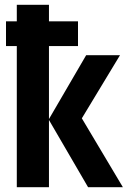

<svg xmlns="http://www.w3.org/2000/svg" viewBox="-20 -780 540 800"><path d="M184 0V-280L347 0H492L321 -287L480 -550H339L184 -284V-588H305V-691H184V-760H50V-691H5V-588H50V0Z"/></svg>

Font: Noto Sans Mono UI Condensed ExtraBold
Style: Regular
Weight: 800
Width: 3
Designer: Monotype Design team
Foundry: Monotype Imaging Inc.
Version: 1.000